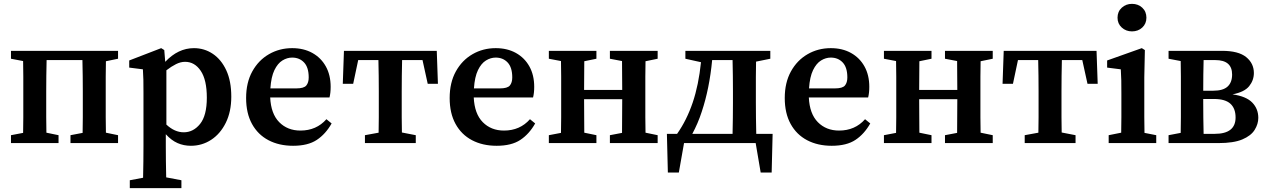

<svg xmlns="http://www.w3.org/2000/svg" viewBox="-20 -743 6582 997"><path d="M37 0V-41L100 -53Q101 -91 101 -134Q101 -177 101 -210V-269Q101 -302 101 -345.5Q101 -389 100 -426L37 -438V-479H593V-438L530 -425Q529 -388 529 -345Q529 -302 529 -269V-210Q529 -177 529 -134Q529 -91 530 -54L593 -41V0H346V-41L409 -53Q410 -91 410 -134Q410 -177 410 -210V-269Q410 -304 409.5 -349Q409 -394 408 -431H222Q221 -394 220.5 -349Q220 -304 220 -269V-210Q220 -177 220 -134Q220 -91 221 -54L284 -41V0Z M654 234V193L723 180Q724 136 724.5 95Q725 54 725 16V-263Q725 -304 724.5 -328.5Q724 -353 722 -383L651 -392V-429L817 -493L833 -483L838 -422Q905 -493 987 -493Q1041 -493 1085 -463.5Q1129 -434 1155 -378Q1181 -322 1181 -241Q1181 -163 1152.5 -105.5Q1124 -48 1076.5 -17Q1029 14 971 14Q934 14 902 0Q870 -14 841 -46V15Q841 53 841.5 93.5Q842 134 843 178L922 193V234ZM941 -422Q918 -422 894 -410Q870 -398 844 -378V-96Q887 -56 934 -56Q984 -56 1019 -99.5Q1054 -143 1054 -236Q1054 -328 1022.5 -375Q991 -422 941 -422Z M1497 -444Q1471 -444 1446.5 -429Q1422 -414 1405 -379Q1388 -344 1384 -284H1519Q1558 -284 1570.5 -299Q1583 -314 1583 -341Q1583 -393 1559 -418.5Q1535 -444 1497 -444ZM1502 14Q1429 14 1374 -15Q1319 -44 1288.5 -99.5Q1258 -155 1258 -234Q1258 -314 1290 -372Q1322 -430 1376.5 -461.5Q1431 -493 1497 -493Q1557 -493 1602 -468Q1647 -443 1672 -398Q1697 -353 1697 -292Q1697 -260 1691 -237H1383Q1387 -152 1430 -108.5Q1473 -65 1540 -65Q1623 -65 1675 -124L1702 -102Q1671 -47 1625 -16.5Q1579 14 1502 14Z M1760 -308 1766 -479H2248L2254 -308H2201L2174 -431H2068Q2067 -394 2066.5 -349Q2066 -304 2066 -269V-210Q2066 -177 2066 -134.5Q2066 -92 2067 -55L2139 -41V0H1875V-41L1946 -54Q1947 -92 1947 -134.5Q1947 -177 1947 -210V-269Q1947 -304 1946.5 -349Q1946 -394 1945 -431H1840L1814 -308Z M2554 -444Q2528 -444 2503.5 -429Q2479 -414 2462 -379Q2445 -344 2441 -284H2576Q2615 -284 2627.5 -299Q2640 -314 2640 -341Q2640 -393 2616 -418.5Q2592 -444 2554 -444ZM2559 14Q2486 14 2431 -15Q2376 -44 2345.5 -99.5Q2315 -155 2315 -234Q2315 -314 2347 -372Q2379 -430 2433.5 -461.5Q2488 -493 2554 -493Q2614 -493 2659 -468Q2704 -443 2729 -398Q2754 -353 2754 -292Q2754 -260 2748 -237H2440Q2444 -152 2487 -108.5Q2530 -65 2597 -65Q2680 -65 2732 -124L2759 -102Q2728 -47 2682 -16.5Q2636 14 2559 14Z M3147 -438V-479H3395V-438L3332 -425Q3331 -388 3331 -345Q3331 -302 3331 -269V-210Q3331 -177 3331 -134Q3331 -91 3332 -54L3395 -41V0H3147V-41L3210 -53Q3210 -90 3210.5 -136Q3211 -182 3211 -228H3013Q3013 -182 3013.5 -136Q3014 -90 3014 -54L3077 -41V0H2830V-41L2893 -53Q2894 -91 2894 -134Q2894 -177 2894 -210V-269Q2894 -302 2894 -345.5Q2894 -389 2893 -426L2830 -438V-479H3077V-438L3014 -425Q3014 -391 3013.5 -350Q3013 -309 3013 -276H3211Q3211 -309 3210.5 -350Q3210 -391 3210 -426Z M3624 -163Q3614 -132 3601.5 -103Q3589 -74 3575 -48H3784Q3785 -86 3785.5 -131Q3786 -176 3786 -210V-269Q3786 -304 3785.5 -349Q3785 -394 3784 -431H3678Q3664 -283 3624 -163ZM3539 -438V-479H3980V-438L3906 -423Q3905 -386 3905 -343.5Q3905 -301 3905 -269V-210Q3905 -176 3905.5 -131Q3906 -86 3907 -48H3992L3987 153H3930L3904 0H3532L3505 153H3448L3443 -48H3496Q3546 -119 3577 -210.5Q3608 -302 3620 -420Z M4294 -444Q4268 -444 4243.5 -429Q4219 -414 4202 -379Q4185 -344 4181 -284H4316Q4355 -284 4367.5 -299Q4380 -314 4380 -341Q4380 -393 4356 -418.5Q4332 -444 4294 -444ZM4299 14Q4226 14 4171 -15Q4116 -44 4085.5 -99.5Q4055 -155 4055 -234Q4055 -314 4087 -372Q4119 -430 4173.5 -461.5Q4228 -493 4294 -493Q4354 -493 4399 -468Q4444 -443 4469 -398Q4494 -353 4494 -292Q4494 -260 4488 -237H4180Q4184 -152 4227 -108.5Q4270 -65 4337 -65Q4420 -65 4472 -124L4499 -102Q4468 -47 4422 -16.5Q4376 14 4299 14Z M4887 -438V-479H5135V-438L5072 -425Q5071 -388 5071 -345Q5071 -302 5071 -269V-210Q5071 -177 5071 -134Q5071 -91 5072 -54L5135 -41V0H4887V-41L4950 -53Q4950 -90 4950.5 -136Q4951 -182 4951 -228H4753Q4753 -182 4753.5 -136Q4754 -90 4754 -54L4817 -41V0H4570V-41L4633 -53Q4634 -91 4634 -134Q4634 -177 4634 -210V-269Q4634 -302 4634 -345.5Q4634 -389 4633 -426L4570 -438V-479H4817V-438L4754 -425Q4754 -391 4753.5 -350Q4753 -309 4753 -276H4951Q4951 -309 4950.5 -350Q4950 -391 4950 -426Z M5186 -308 5192 -479H5674L5680 -308H5627L5600 -431H5494Q5493 -394 5492.5 -349Q5492 -304 5492 -269V-210Q5492 -177 5492 -134.5Q5492 -92 5493 -55L5565 -41V0H5301V-41L5372 -54Q5373 -92 5373 -134.5Q5373 -177 5373 -210V-269Q5373 -304 5372.5 -349Q5372 -394 5371 -431H5266L5240 -308Z M5737 0V-41L5802 -54Q5803 -91 5803 -134.5Q5803 -178 5803 -210V-257Q5803 -298 5802.5 -325.5Q5802 -353 5800 -383L5729 -392V-429L5909 -493L5925 -483L5922 -342V-210Q5922 -178 5922 -134.5Q5922 -91 5923 -53L5984 -41V0ZM5858 -580Q5827 -580 5805 -600Q5783 -620 5783 -651Q5783 -683 5805 -703Q5827 -723 5858 -723Q5890 -723 5911.5 -703Q5933 -683 5933 -651Q5933 -620 5911.5 -600Q5890 -580 5858 -580Z M6228 -210Q6228 -176 6228.5 -131Q6229 -86 6230 -48H6288Q6396 -48 6396 -133Q6396 -180 6369 -204.5Q6342 -229 6284 -229H6228ZM6048 0V-41L6111 -53Q6112 -91 6112 -134Q6112 -177 6112 -210V-269Q6112 -302 6112 -345.5Q6112 -389 6111 -426L6048 -438V-479H6326Q6411 -479 6451 -446.5Q6491 -414 6491 -364Q6491 -326 6466.5 -295.5Q6442 -265 6380 -253Q6451 -243 6482.5 -210.5Q6514 -178 6514 -131Q6514 -99 6495 -68.5Q6476 -38 6431 -19Q6386 0 6307 0ZM6291 -431H6230Q6229 -397 6228.5 -354.5Q6228 -312 6228 -272H6281Q6331 -272 6354.5 -293.5Q6378 -315 6378 -356Q6378 -431 6291 -431Z"/></svg>

Font: Source Serif 4 Semibold
Style: Regular
Weight: 600
Designer: Frank Grießhammer
Foundry: Adobe
Version: Version 4.005;hotconv 1.1.0;makeotfexe 2.6.0